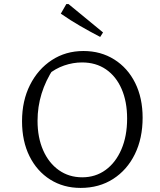

<svg xmlns="http://www.w3.org/2000/svg" viewBox="-20 -912 785 941"><path d="M375 9Q291 9 226 -32Q161 -73 124.5 -146.5Q88 -220 88 -318Q88 -418 127 -495.5Q166 -573 234 -617.5Q302 -662 389 -662Q474 -662 540 -620.5Q606 -579 642.5 -505.5Q679 -432 679 -335Q679 -234 641 -156.5Q603 -79 534.5 -35Q466 9 375 9ZM383 -43Q448 -43 497.5 -79Q547 -115 575 -180Q603 -245 603 -331Q603 -414 576 -476Q549 -538 499.5 -572Q450 -606 382 -606Q338 -606 294.5 -591Q251 -576 215 -546L243 -577Q164 -457 164 -320Q164 -238 191.5 -175.5Q219 -113 268.5 -78Q318 -43 383 -43ZM471 -731Q421 -757 372.5 -785Q324 -813 278 -845L305 -892H316L485 -753Z"/></svg>

Font: Piazzolla Thin Light
Style: Regular
Weight: 300
Version: Version 2.005